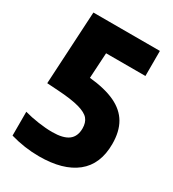

<svg xmlns="http://www.w3.org/2000/svg" viewBox="-182 -840 854 949"><g transform="rotate(30 245.0 -365.0)"><path d="M474.5 -224Q474.5 -108 400.8 -49Q327 10 190.5 10Q108 10 26.5 -13.5V-149.5Q63.5 -139 107 -132.8Q150.5 -126.5 186.5 -126.5Q249.5 -126.5 279 -148.8Q308.5 -171 308.5 -217Q308.5 -250 292 -270Q275.5 -290 232 -302.2Q188.5 -314.5 108 -319.5L45.5 -323.5L68.5 -740H448V-597H223.5L215 -452Q305.5 -443 362.5 -416Q419.5 -389 447 -341.8Q474.5 -294.5 474.5 -224Z"/></g></svg>

Font: Encode Sans Condensed ExtraBold
Style: Regular
Weight: 800
Width: 3
Designer: Multiple Designers
Foundry: Impallari Type
Version: Version 2.000